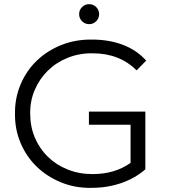

<svg xmlns="http://www.w3.org/2000/svg" viewBox="-20 -896 813 922"><path d="M407 -360H678V-83Q629 -40 562.5 -17Q496 6 421 6Q343 8 275 -19.5Q207 -47 157 -95Q107 -143 79 -209Q51 -275 52 -350Q51 -425 79 -491Q107 -557 157 -605Q207 -653 275 -680Q343 -707 422 -706Q503 -706 569.5 -681Q636 -656 682 -605L636 -558Q554 -640 425 -640Q362 -641 306.5 -619Q251 -597 210.5 -557.5Q170 -518 147 -464.5Q124 -411 125 -350Q125 -288 147.5 -235Q170 -182 210 -143Q250 -104 305 -82Q360 -60 424 -60Q532 -60 607 -114V-297H407ZM360 -828Q360 -848 374 -862Q388 -876 408 -876Q428 -876 442 -862Q456 -848 456 -828Q456 -808 442 -794Q428 -780 408 -780Q388 -780 374 -794Q360 -808 360 -828Z"/></svg>

Font: CMG Sans
Style: Regular
Weight: 400
Designer: Julieta Ulanovsky
Foundry: Julieta Ulanovsky
Version: Version 7.200